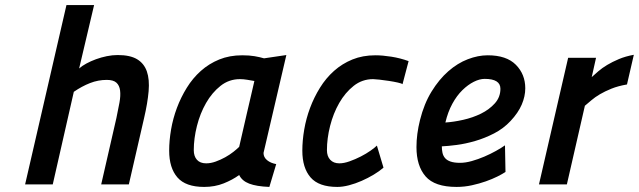

<svg xmlns="http://www.w3.org/2000/svg" viewBox="-20 -727 2519 757"><path d="M79 0 242 -707H351L292 -457Q303 -467 320.5 -476.5Q338 -486 358.5 -493.5Q379 -501 401 -505.5Q423 -510 444 -510Q493 -510 520.5 -493.5Q548 -477 559 -445.5Q570 -414 566 -367.5Q562 -321 548 -261L488 0H379L439 -262Q446 -295 451 -322.5Q456 -350 453.5 -370Q451 -390 439 -401Q427 -412 401 -412Q367 -412 335 -399.5Q303 -387 271 -365L188 0Z M1019 -124Q1019 -107 1033 -95.5Q1047 -84 1069 -80L1042 10Q991 8 962.5 -3Q934 -14 923 -37Q897 -18 862 -4Q827 10 785 10Q712 10 679.5 -27.5Q647 -65 647 -133Q647 -173 654.5 -216.5Q662 -260 677.5 -301.5Q693 -343 716.5 -381Q740 -419 772 -447.5Q804 -476 844.5 -492.5Q885 -509 935 -509Q963 -509 983.5 -505.5Q1004 -502 1021 -497L1109 -510ZM793 -83Q811 -83 830.5 -90Q850 -97 868 -107Q886 -117 900.5 -128.5Q915 -140 923 -148L954 -283Q962 -315 968.5 -345Q975 -375 983 -408H981Q969 -410 954.5 -412.5Q940 -415 926 -415Q883 -415 849.5 -388.5Q816 -362 792.5 -321Q769 -280 756.5 -230.5Q744 -181 744 -135Q744 -111 756.5 -97Q769 -83 793 -83Z M1492 -66Q1476 -52 1453.5 -38.5Q1431 -25 1406 -14Q1381 -3 1356 3.5Q1331 10 1310 10Q1237 10 1204.5 -27.5Q1172 -65 1172 -133Q1172 -173 1179.5 -216.5Q1187 -260 1202.5 -301.5Q1218 -343 1241.5 -381Q1265 -419 1297 -447.5Q1329 -476 1369.5 -492.5Q1410 -509 1460 -509Q1488 -509 1523 -503.5Q1558 -498 1591 -486L1567 -395Q1564 -398 1548.5 -401.5Q1533 -405 1513.5 -408Q1494 -411 1476 -413Q1458 -415 1451 -415Q1408 -415 1374.5 -388.5Q1341 -362 1317.5 -321Q1294 -280 1281.5 -230.5Q1269 -181 1269 -135Q1269 -111 1282 -97Q1295 -83 1318 -83Q1336 -83 1358.5 -91Q1381 -99 1402.5 -110Q1424 -121 1441 -133Q1458 -145 1466 -153Z M1973 -49Q1961 -41 1941 -31Q1921 -21 1895.5 -12Q1870 -3 1840.5 3.5Q1811 10 1780 10Q1694 10 1658 -31.5Q1622 -73 1622 -147Q1622 -198 1636 -254Q1652 -318 1681.5 -366Q1711 -414 1747.5 -446Q1784 -478 1824.5 -493.5Q1865 -509 1903 -509Q1977 -509 2014 -471.5Q2051 -434 2051 -379Q2051 -347 2037 -314.5Q2023 -282 1993 -250Q1965 -220 1928 -201Q1891 -182 1853 -171Q1815 -160 1780.5 -155.5Q1746 -151 1722 -150Q1722 -137 1724.5 -125Q1727 -113 1734.5 -104Q1742 -95 1756.5 -90Q1771 -85 1794 -85Q1815 -85 1840 -92Q1865 -99 1889.5 -109.5Q1914 -120 1935.5 -132Q1957 -144 1971 -154ZM1891 -416Q1871 -416 1848 -404.5Q1825 -393 1803 -371.5Q1781 -350 1763.5 -318Q1746 -286 1736 -244Q1768 -246 1806 -254.5Q1844 -263 1876.5 -279Q1909 -295 1931 -319.5Q1953 -344 1953 -377Q1953 -416 1891 -416Z M2220 -499H2330L2313 -423Q2324 -433 2339 -446Q2354 -459 2374 -471Q2394 -483 2420 -494Q2446 -505 2479 -511L2452 -394Q2417 -388 2391 -377.5Q2365 -367 2345.5 -355.5Q2326 -344 2312 -332Q2298 -320 2286 -310L2215 0H2105Z"/></svg>

Font: Panefresco 750wt
Style: Italic
Weight: 750
Foundry: Campivisivi & Chank Co
Version: Version 1.000